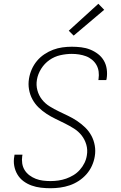

<svg xmlns="http://www.w3.org/2000/svg" viewBox="-20 -991 640 1019"><path d="M248 8Q222 8 196.5 5Q171 2 147.5 -6.5Q124 -15 104.5 -29.5Q85 -44 72.5 -65Q60 -86 55.5 -111Q51 -136 56 -162Q56 -164 56.5 -166Q57 -168 57 -170H99Q99 -168 99 -166.5Q99 -165 98 -164Q95 -143 98 -123.5Q101 -104 111 -88Q121 -72 136.5 -60.5Q152 -49 170 -42Q188 -35 208 -32.5Q228 -30 248 -30Q269 -30 290 -33Q311 -36 331 -43Q351 -50 370 -61.5Q389 -73 404 -90Q419 -107 428.5 -126.5Q438 -146 441 -167Q446 -196 438 -223.5Q430 -251 413 -272.5Q396 -294 373 -308.5Q350 -323 325 -335.5Q300 -348 275 -360Q250 -372 227 -387Q204 -402 184.5 -421Q165 -440 152 -464Q139 -488 134 -516.5Q129 -545 134 -574Q138 -599 148.5 -623Q159 -647 176 -667.5Q193 -688 215.5 -703Q238 -718 262 -727Q286 -736 311 -739.5Q336 -743 361 -743Q386 -743 411 -740Q436 -737 458.5 -728Q481 -719 500 -704.5Q519 -690 531 -669.5Q543 -649 546.5 -624Q550 -599 546 -574Q545 -572 545 -570Q545 -568 544 -566H502Q502 -567 502.5 -568.5Q503 -570 503 -572Q506 -592 503.5 -611Q501 -630 492 -646Q483 -662 468.5 -674Q454 -686 436.5 -692.5Q419 -699 400 -702Q381 -705 361 -705Q331 -705 300 -698Q269 -691 242.5 -672.5Q216 -654 198.5 -626Q181 -598 176 -568Q171 -539 178.5 -511.5Q186 -484 203 -462.5Q220 -441 243.5 -426.5Q267 -412 292 -400Q317 -388 342 -376Q367 -364 390 -348.5Q413 -333 432.5 -314Q452 -295 465 -271Q478 -247 483 -218.5Q488 -190 483 -161Q479 -136 468 -111.5Q457 -87 439 -66.5Q421 -46 398 -31Q375 -16 350 -7.5Q325 1 299 4.5Q273 8 248 8ZM371 -802 345 -828 502 -971 533 -939Z"/></svg>

Font: Iosevka SS04 XLt Ex Obl
Style: Regular
Weight: 200
Width: 7
Italic angle: -9°
Monospace: yes
Designer: Belleve Invis
Foundry: Belleve Invis
Version: Version 19.0.0; ttfautohint (v1.8.4)